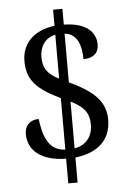

<svg xmlns="http://www.w3.org/2000/svg" viewBox="-57 -803 630 924"><g transform="rotate(-5 258.0 -340.5)"><path d="M235 -40V79H280V-42C389 -54 453 -112 453 -210C453 -301 393 -352 280 -405V-640C344 -635 360 -569 360 -510C406 -510 434 -533 434 -574C434 -634 389 -682 280 -684V-760H235V-682C140 -671 76 -615 76 -525C76 -437 118 -388 235 -333V-84C156 -87 131 -155 120 -242C77 -242 52 -215 52 -176C52 -93 118 -42 235 -40ZM235 -639V-427C185 -452 159 -480 159 -537C159 -589 186 -629 235 -639ZM280 -86V-312C344 -281 368 -248 368 -194C368 -137 337 -96 280 -86Z"/></g></svg>

Font: Noto Serif Devanagari SemiCondensed
Style: Regular
Weight: 400
Width: 4
Designer: Universal Thirst, Indian Type Foundry and the Monotype Design Team
Foundry: Monotype Imaging Inc.
Version: Version 2.004